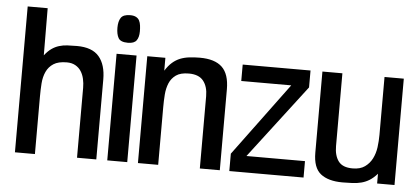

<svg xmlns="http://www.w3.org/2000/svg" viewBox="-45 -690 1687 785"><g transform="rotate(5 798.5 -297.5)"><path d="M373 0H293.9V-287.1Q293.9 -305.7 290 -323.2Q286.1 -340.8 277.3 -354.5Q268.6 -368.2 253.9 -376.5Q239.3 -384.8 218.8 -384.8Q183.6 -384.8 164.1 -372.1Q144.5 -359.4 134.8 -338.4Q125 -317.4 123 -290.5Q121.1 -263.7 121.1 -236.3V0H39.1V-598.6H121.1L122.1 -405.3Q136.7 -423.8 150.9 -433.6Q165 -443.4 180.7 -448.2Q196.3 -453.1 214.4 -454.1Q232.4 -455.1 253.9 -455.1Q316.4 -455.1 344.7 -421.9Q373 -388.7 373 -328.1Z M504.9 -537.1Q504.9 -512.7 495.1 -499.5Q485.4 -486.3 460 -486.3Q429.7 -486.3 420.9 -502Q412.1 -517.6 412.1 -543.9Q412.1 -570.3 421.9 -585Q431.6 -599.6 460 -599.6Q474.6 -599.6 483.9 -594.7Q493.2 -589.8 497.6 -581.1Q502 -572.3 503.4 -561Q504.9 -549.8 504.9 -537.1ZM500 0H418V-437.5H500Z M879.9 0H797.9V-296.9Q797.9 -335.9 779.3 -359.4Q760.7 -382.8 719.7 -382.8Q685.5 -382.8 667 -369.6Q648.4 -356.4 639.6 -335.4Q630.9 -314.5 628.9 -288.6Q627 -262.7 627 -236.3V0H543.9V-438.5H618.2V-385.7Q631.8 -407.2 646.5 -419.9Q661.1 -432.6 678.2 -439.5Q695.3 -446.3 715.3 -448.7Q735.4 -451.2 758.8 -451.2Q820.3 -451.2 850.1 -422.9Q879.9 -394.5 879.9 -332Z M1223.6 0H918.9V-71.3L1140.6 -371.1H935.5V-438.5H1213.9V-369.1L983.4 -67.4H1223.6Z M1596.7 -2H1525.4V-42Q1509.8 -24.4 1494.1 -14.6Q1478.5 -4.9 1461.4 -0.5Q1444.3 3.9 1424.8 4.9Q1405.3 5.9 1383.8 5.9Q1325.2 5.9 1293.9 -19Q1262.7 -43.9 1262.7 -105.5V-438.5H1344.7V-139.6Q1344.7 -100.6 1361.8 -77.6Q1378.9 -54.7 1419.9 -54.7Q1451.2 -54.7 1470.2 -68.4Q1489.3 -82 1500 -103Q1510.7 -124 1514.2 -149.9Q1517.6 -175.8 1517.6 -201.2V-438.5H1596.7Z"/></g></svg>

Font: RIT TN Joy
Style: Bold
Weight: 700
Designer: Hussain K H
Foundry: Rachana Institute of Typography
Version: 1.6.2